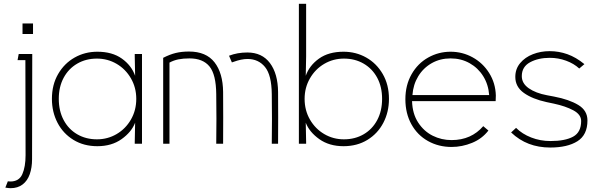

<svg xmlns="http://www.w3.org/2000/svg" viewBox="-20 -753 3140 1006"><path d="M153 -630V-575H98V-630ZM35 233Q26 233 8 230L21 197Q26 198 34 198Q80 198 97 159.5Q114 121 114 60L113 -438H72L78 -470H149L148 81Q148 125 136 159.5Q124 194 98.5 213.5Q73 233 35 233Z M694 -235Q694 -294 666 -342.5Q638 -391 591 -418.5Q544 -446 488 -446Q430 -446 384.5 -419.5Q339 -393 313.5 -345.5Q288 -298 288 -235Q288 -172 313.5 -124Q339 -76 384.5 -49.5Q430 -23 488 -23Q544 -23 591 -50.5Q638 -78 666 -126.5Q694 -175 694 -235ZM688 -356 686 -458V-470H724V0H686V-8L688 -110Q669 -61 617 -24Q565 13 490 13Q419 13 365 -20Q311 -53 281.5 -109.5Q252 -166 252 -235Q252 -309 284.5 -365Q317 -421 371 -451.5Q425 -482 490 -482Q568 -482 618.5 -446Q669 -410 688 -356Z M835 0V-450Q870 -468 901 -475.5Q932 -483 970 -483Q1060 -483 1104 -426.5Q1148 -370 1149 -271Q1150 -136 1149 0H1113Q1115 -130 1113 -260Q1112 -363 1077.5 -405Q1043 -447 973 -447Q940 -447 915 -442Q890 -437 868 -425V0ZM1276 -478Q1353 -478 1394.5 -422.5Q1436 -367 1437 -271Q1438 -136 1437 0H1404Q1406 -130 1404 -260Q1403 -360 1368.5 -402Q1334 -444 1277 -444Q1245 -444 1204 -429Q1200 -428 1195 -426L1180 -461Q1224 -478 1276 -478Z M1576 -235Q1576 -175 1604 -126.5Q1632 -78 1679 -50.5Q1726 -23 1782 -23Q1840 -23 1885.5 -49.5Q1931 -76 1956.5 -124Q1982 -172 1982 -235Q1982 -298 1956.5 -345.5Q1931 -393 1885.5 -419.5Q1840 -446 1782 -446Q1726 -446 1679 -418.5Q1632 -391 1604 -342.5Q1576 -294 1576 -235ZM1582 -110 1584 -8V0H1546V-733H1584V-458L1582 -356Q1601 -410 1651.5 -446Q1702 -482 1780 -482Q1845 -482 1899 -451.5Q1953 -421 1985.5 -365Q2018 -309 2018 -235Q2018 -166 1988.5 -109.5Q1959 -53 1905 -20Q1851 13 1780 13Q1705 13 1653 -24Q1601 -61 1582 -110Z M2346 17Q2278 17 2222.5 -14Q2167 -45 2135.5 -102Q2104 -159 2104 -233Q2104 -307 2136.5 -364Q2169 -421 2223.5 -451.5Q2278 -482 2341 -482Q2403 -482 2456.5 -452.5Q2510 -423 2543 -370.5Q2576 -318 2578 -253Q2578 -231 2577 -223H2139Q2141 -157 2171 -111Q2201 -65 2247 -42Q2293 -19 2346 -19Q2398 -19 2439.5 -37.5Q2481 -56 2512 -92L2539 -69Q2506 -26 2453.5 -4.5Q2401 17 2346 17ZM2341 -447Q2286 -447 2242 -422Q2198 -397 2171.5 -353.5Q2145 -310 2141 -255H2543Q2539 -310 2512 -353.5Q2485 -397 2440.5 -422Q2396 -447 2341 -447Z M2658 -59 2684 -83Q2716 -51 2763.5 -32.5Q2811 -14 2864 -14Q2941 -14 2983 -37Q3025 -60 3025 -119Q3025 -153 2984 -175Q2943 -197 2882 -210L2844 -218Q2770 -234 2725 -266Q2680 -298 2680 -350Q2680 -392 2705.5 -422.5Q2731 -453 2772 -469Q2813 -485 2860 -485Q2908 -485 2953 -469Q2998 -453 3042 -417L3015 -394Q2987 -420 2946 -435Q2905 -450 2861 -450Q2800 -450 2757 -426.5Q2714 -403 2714 -354Q2714 -316 2750.5 -290.5Q2787 -265 2846 -254L2883 -247Q2962 -232 3010 -203Q3058 -174 3058 -122Q3058 -46 3005.5 -13Q2953 20 2863 20Q2802 20 2751 0.5Q2700 -19 2658 -59Z"/></svg>

Font: Kreadon
Style: Regular
Weight: 400
Designer: kohakuno
Foundry: StudioGnu
Version: Version 1.000;Glyphs 3.1.2 (3151)